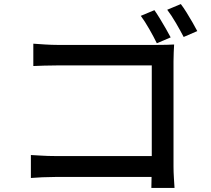

<svg xmlns="http://www.w3.org/2000/svg" viewBox="-20 -880 1040 945"><path d="M740 -830Q752 -813 767 -788.5Q782 -764 796 -739.5Q810 -715 820 -696L752 -667Q737 -698 715 -736.5Q693 -775 673 -802ZM870 -860Q883 -843 898 -819Q913 -795 927 -770.5Q941 -746 951 -727L884 -698Q868 -729 845.5 -767.5Q823 -806 803 -832ZM132 -117Q154 -116 185 -114Q216 -112 248 -112H727V-558H260Q231 -558 197.5 -557Q164 -556 144 -555V-665Q170 -663 202.5 -661Q235 -659 260 -659H757Q777 -659 800 -659.5Q823 -660 837 -661Q836 -645 835 -621.5Q834 -598 834 -578V-60Q834 -34 836 -2.5Q838 29 839 45H725L726 -9H251Q221 -9 187.5 -7.5Q154 -6 132 -4Z"/></svg>

Font: Source Han Sans SC Medium
Style: Regular
Weight: 500
Designer: Ryoko NISHIZUKA 西塚涼子 (kana, bopomofo & ideographs); Paul D. Hunt (Latin, Greek & Cyrillic); Sandoll Communications 산돌커뮤니
Foundry: Adobe
Version: Version 2.004;hotconv 1.0.118;makeotfexe 2.5.65603